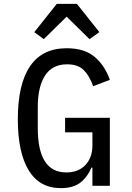

<svg xmlns="http://www.w3.org/2000/svg" viewBox="-20 -959 680 991"><path d="M457 -94H452Q432 -46 395.5 -17Q359 12 294 12Q184 12 128 -80Q72 -172 72 -344Q72 -524 135 -617Q198 -710 324 -710Q416 -710 468.5 -665.5Q521 -621 547 -547L461 -514Q441 -569 411.5 -598Q382 -627 326 -627Q250 -627 212.5 -569Q175 -511 175 -407V-298Q175 -69 322 -69Q385 -69 421 -107.5Q457 -146 457 -208V-276H316V-351H547V0H457ZM377 -939 493 -793 442 -757 324 -873 206 -757 157 -793 273 -939Z"/></svg>

Font: Writer
Style: Regular
Weight: 400
Monospace: yes
Designer: Mike Abbink, Paul van der Laan, Pieter van Rosmalen
Foundry: Bold Monday
Version: Version 2.001 2020